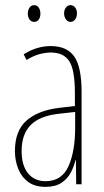

<svg xmlns="http://www.w3.org/2000/svg" viewBox="-20 -716 406 746"><path d="M177 -537Q240 -537 268.5 -496.5Q297 -456 297 -358V0H276L275 -93H273Q267 -68 254.5 -44.5Q242 -21 218.5 -5.5Q195 10 157 10Q115 10 89 -9.5Q63 -29 50.5 -61Q38 -93 38 -129Q38 -208 83 -247.5Q128 -287 210 -297L271 -304V-355Q271 -445 249 -478.5Q227 -512 177 -512Q159 -512 135 -506Q111 -500 83 -483L72 -505Q123 -537 177 -537ZM209 -274Q135 -266 99.5 -230.5Q64 -195 64 -129Q64 -73 89 -42.5Q114 -12 157 -12Q220 -12 246 -70Q272 -128 272 -220V-281ZM88 -663Q88 -676 94.5 -686Q101 -696 113 -696Q124 -696 130.5 -686.5Q137 -677 137 -663Q137 -649 130.5 -640Q124 -631 113 -631Q101 -631 94.5 -640.5Q88 -650 88 -663ZM229 -664Q229 -677 236 -686.5Q243 -696 254 -696Q265 -696 272 -687Q279 -678 279 -664Q279 -650 272 -640.5Q265 -631 254 -631Q243 -631 236 -641Q229 -651 229 -664Z"/></svg>

Font: Noto Sans Telugu ExtraCondensed Thin
Style: Regular
Weight: 100
Width: 2
Designer: Jelle Bosma - Monotype Design Team
Foundry: Monotype Imaging Inc.
Version: Version 2.005; ttfautohint (v1.8.4.7-5d5b)